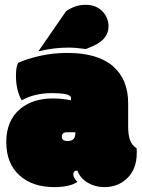

<svg xmlns="http://www.w3.org/2000/svg" viewBox="-20 -764 585 793"><path d="M509.3 -241.7V-337.4Q509.3 -437 445.8 -491.2Q382.3 -545.4 258.3 -545.4Q198.2 -545.4 144 -533Q89.8 -520.5 54.7 -504.4Q45.9 -487.3 45.9 -452.1Q45.9 -390.1 69.8 -349.6Q122.1 -379.4 195.8 -379.4Q230.5 -379.4 252 -375Q273.4 -370.6 273.4 -357.9Q273.4 -354.5 272 -349.6Q270.5 -350.1 252.9 -353.5Q226.6 -357.4 198.2 -357.4Q115.2 -357.4 63 -314Q5.9 -265.6 5.9 -177.5Q5.9 -89.4 59.8 -40.3Q113.8 8.8 204.1 8.8Q268.1 8.8 299.8 -12.7Q282.7 -29.8 282.7 -43.5Q282.7 -59.6 299.3 -59.6Q312.5 -26.4 343.3 -8.8Q374 8.8 411.1 8.8Q465.8 8.8 502.9 -25.4Q544.9 -64 544.9 -133.3V-142.1Q544.9 -148.9 544.4 -151.4Q524.9 -163.6 517.1 -185.1Q509.3 -206.5 509.3 -241.7ZM263.2 -567.4Q293.5 -567.4 334.5 -561.5L345.7 -565.9Q383.8 -580.6 402.3 -597.7Q428.2 -621.1 428.2 -656Q428.2 -690.9 402.6 -717.5Q377 -744.1 333.7 -744.1Q290.5 -744.1 252.9 -717.8L138.2 -551.8Q200.7 -567.4 263.2 -567.4ZM255.9 -217.8H291.5Q291.5 -197.8 283.7 -189.7Q275.9 -181.6 259.3 -181.6Q235.4 -181.6 235.4 -199.2Q235.4 -217.8 255.9 -217.8Z"/></svg>

Font: Friends & Family
Style: Regular
Weight: 400
Designer: Sarang Kulkarni, Maithili Shingre, Noopur Datye
Foundry: Ek Type
Version: Version 1.000;hotconv 1.0.117;makeotfexe 2.5.65602